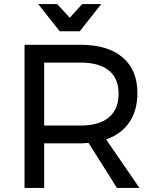

<svg xmlns="http://www.w3.org/2000/svg" viewBox="-20 -919 763 939"><path d="M552 0 413 -220Q389 -218 374 -218H196V0H100V-700H374Q507 -700 579.5 -638.5Q652 -577 652 -464Q652 -379 612.5 -321Q573 -263 499 -237L662 0ZM374 -305Q464 -305 512 -344.5Q560 -384 560 -461Q560 -536 512 -574.5Q464 -613 374 -613H196V-305ZM382 -899H475L370 -766H272L167 -899H260L321 -832Z"/></svg>

Font: Montserrat arm2
Style: Regular
Weight: 400
Designer: Julieta Ulanovsky
Foundry: Julieta Ulanovsky
Version: Version 6.000